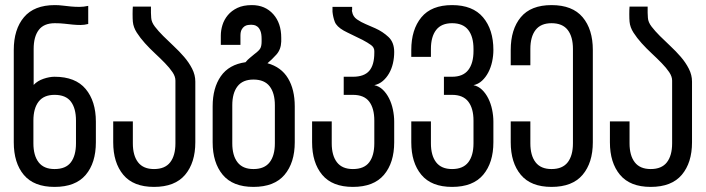

<svg xmlns="http://www.w3.org/2000/svg" viewBox="-20 -727 2768 753"><path d="M278 -254Q278 -302 258 -328.5Q238 -355 194 -355Q152 -355 131.5 -328.5Q111 -302 111 -254V-165Q111 -117 131.5 -90.5Q152 -64 194 -64Q238 -64 258 -90.5Q278 -117 278 -165ZM194 -426Q276 -426 316 -378Q356 -330 356 -250V-169Q356 -88 316 -41Q276 6 194 6Q113 6 73.5 -41Q34 -88 34 -169V-531Q34 -612 74 -659.5Q114 -707 195 -707Q211 -707 226.5 -705Q242 -703 258.5 -701.5Q275 -700 292 -700Q308 -700 326 -704V-633Q311 -629 296 -629Q281 -629 265.5 -630.5Q250 -632 233 -634Q216 -636 195 -636Q152 -636 132 -609.5Q112 -583 112 -535V-394Q127 -410 150.5 -418Q174 -426 194 -426Z M572 -701V-677Q572 -666 573 -657Q574 -640 587.5 -622.5Q601 -605 620 -586Q639 -567 661 -546.5Q683 -526 702 -504Q721 -482 733.5 -457.5Q746 -433 746 -407V-169Q746 -89 706 -41.5Q666 6 584 6Q503 6 463.5 -41.5Q424 -89 424 -169V-251H501V-165Q501 -117 521.5 -90.5Q542 -64 584 -64Q627 -64 647.5 -90.5Q668 -117 668 -165V-411Q668 -427 656.5 -444Q645 -461 627 -479.5Q609 -498 588 -517.5Q567 -537 548.5 -557.5Q530 -578 516.5 -599Q503 -620 501 -642Q500 -653 500 -672Q500 -690 501 -701Z M1058 -314Q1058 -362 1037.5 -388.5Q1017 -415 974 -415Q932 -415 911.5 -388.5Q891 -362 891 -314V-165Q891 -117 911.5 -90.5Q932 -64 974 -64Q1017 -64 1037.5 -90.5Q1058 -117 1058 -165ZM1029 -479Q1083 -464 1109.5 -420Q1136 -376 1136 -310V-169Q1136 -89 1096 -41.5Q1056 6 974 6Q893 6 853.5 -41.5Q814 -89 814 -169V-310Q814 -382 846 -428Q878 -474 943 -483Q951 -493 960.5 -500.5Q970 -508 978 -515Q997 -529 1001.5 -538.5Q1006 -548 1006 -564V-574Q1006 -595 1001 -606.5Q996 -618 989 -623Q982 -628 975.5 -629Q969 -630 965 -630Q960 -630 952.5 -629Q945 -628 938.5 -623.5Q932 -619 927.5 -610.5Q923 -602 923 -587V-551H846V-587Q846 -608 852.5 -629Q859 -650 873.5 -667.5Q888 -685 911 -696Q934 -707 968 -707Q1020 -707 1052 -671Q1083 -636 1083 -579V-564Q1082 -533 1064 -513Q1046 -493 1029 -479Z M1448 -393Q1467 -389 1481.5 -375Q1496 -361 1506 -341Q1516 -321 1521 -297Q1526 -273 1526 -250V-169Q1526 -89 1486 -41.5Q1446 6 1364 6Q1283 6 1243.5 -41.5Q1204 -89 1204 -169V-251H1281V-165Q1281 -117 1301.5 -90.5Q1322 -64 1364 -64Q1408 -64 1428 -90.5Q1448 -117 1448 -165V-254Q1448 -302 1428 -328.5Q1408 -355 1364 -355H1328V-426H1364Q1408 -426 1428 -449Q1448 -472 1448 -520V-527Q1448 -541 1435 -550.5Q1422 -560 1401 -571Q1395 -574 1384.5 -579Q1374 -584 1363 -589.5Q1352 -595 1342.5 -599.5Q1333 -604 1328 -607Q1300 -623 1293 -641.5Q1286 -660 1284 -681V-700H1361V-688Q1360 -686 1360 -685Q1360 -683 1361 -681Q1364 -662 1380 -651Q1396 -640 1414 -632.5Q1432 -625 1452 -616Q1481 -603 1503.5 -582Q1526 -561 1526 -523Q1526 -500 1521 -478.5Q1516 -457 1506 -439.5Q1496 -422 1481.5 -409.5Q1467 -397 1448 -393Z M1915 -531Q1915 -508 1910 -485Q1905 -462 1895 -443Q1885 -424 1870.5 -410.5Q1856 -397 1837 -393Q1856 -389 1870.5 -375Q1885 -361 1895 -341Q1905 -321 1910 -297Q1915 -273 1915 -250V-169Q1915 -89 1875 -41.5Q1835 6 1753 6Q1672 6 1632.5 -41.5Q1593 -89 1593 -169V-251H1670V-165Q1670 -117 1690.5 -90.5Q1711 -64 1753 -64Q1796 -64 1816.5 -90.5Q1837 -117 1837 -165V-254Q1837 -302 1816.5 -328.5Q1796 -355 1753 -355H1721V-426H1753Q1796 -426 1816.5 -452.5Q1837 -479 1837 -527V-535Q1837 -583 1816.5 -609.5Q1796 -636 1753 -636Q1711 -636 1690.5 -609.5Q1670 -583 1670 -535V-504H1593V-531Q1593 -611 1632.5 -659Q1672 -707 1753 -707Q1834 -707 1874.5 -659Q1915 -611 1915 -531Z M2143 -707Q2225 -707 2265 -659.5Q2305 -612 2305 -531V-169Q2305 -89 2265 -41.5Q2225 6 2143 6Q2062 6 2022.5 -41.5Q1983 -89 1983 -169V-251H2060V-165Q2060 -117 2080.5 -90.5Q2101 -64 2143 -64Q2186 -64 2206.5 -90.5Q2227 -117 2227 -165V-535Q2227 -583 2206.5 -609.5Q2186 -636 2143 -636Q2101 -636 2080.5 -609.5Q2060 -583 2060 -535V-471H1983V-531Q1983 -612 2022.5 -659.5Q2062 -707 2143 -707Z M2520 -701V-677Q2520 -666 2521 -657Q2522 -640 2535.5 -622.5Q2549 -605 2568 -586Q2587 -567 2609 -546.5Q2631 -526 2650 -504Q2669 -482 2681.5 -457.5Q2694 -433 2694 -407V-169Q2694 -89 2654 -41.5Q2614 6 2532 6Q2451 6 2411.5 -41.5Q2372 -89 2372 -169V-251H2449V-165Q2449 -117 2469.5 -90.5Q2490 -64 2532 -64Q2575 -64 2595.5 -90.5Q2616 -117 2616 -165V-411Q2616 -427 2604.5 -444Q2593 -461 2575 -479.5Q2557 -498 2536 -517.5Q2515 -537 2496.5 -557.5Q2478 -578 2464.5 -599Q2451 -620 2449 -642Q2448 -653 2448 -672Q2448 -690 2449 -701Z"/></svg>

Font: Bebas Neue Regular
Style: Regular
Weight: 400
Designer: Ryoichi Tsunekawa & LGV (GE)
Foundry: Free Software Foundation, Inc.
Version: Version 1.003 August 13, 2016